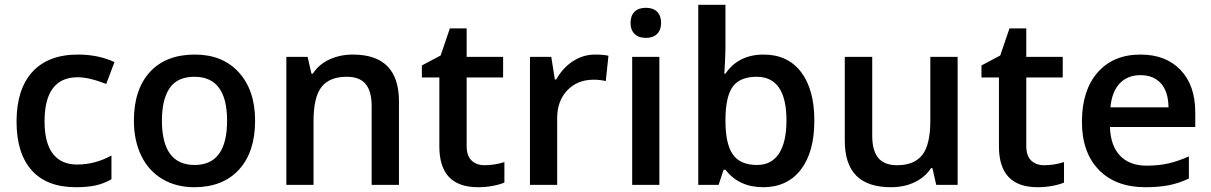

<svg xmlns="http://www.w3.org/2000/svg" viewBox="-20 -780 5111 810"><path d="M299.8 9.8Q177.2 9.8 113.5 -61.8Q49.8 -133.3 49.8 -267.1Q49.8 -403.3 116.5 -476.6Q183.1 -549.8 309.1 -549.8Q394.5 -549.8 462.9 -518.1L428.2 -425.8Q355.5 -454.1 308.1 -454.1Q168 -454.1 168 -268.1Q168 -177.2 202.9 -131.6Q237.8 -85.9 305.2 -85.9Q381.8 -85.9 450.2 -124V-23.9Q419.4 -5.9 384.5 2Q349.6 9.8 299.8 9.8Z M1056.2 -271Q1056.2 -138.7 988.3 -64.5Q920.4 9.8 799.3 9.8Q723.6 9.8 665.5 -24.4Q607.4 -58.6 576.2 -122.6Q544.9 -186.5 544.9 -271Q544.9 -402.3 612.3 -476.1Q679.7 -549.8 802.2 -549.8Q919.4 -549.8 987.8 -474.4Q1056.2 -398.9 1056.2 -271ZM663.1 -271Q663.1 -84 801.3 -84Q938 -84 938 -271Q938 -456.1 800.3 -456.1Q728 -456.1 695.6 -408.2Q663.1 -360.4 663.1 -271Z M1663.1 0H1547.9V-332Q1547.9 -394.5 1522.7 -425.3Q1497.6 -456.1 1442.9 -456.1Q1370.1 -456.1 1336.4 -413.1Q1302.7 -370.1 1302.7 -269V0H1188V-540H1277.8L1293.9 -469.2H1299.8Q1324.2 -507.8 1369.1 -528.8Q1414.1 -549.8 1468.8 -549.8Q1663.1 -549.8 1663.1 -352.1Z M2023.9 -83Q2065.9 -83 2107.9 -96.2V-9.8Q2088.9 -1.5 2058.8 4.2Q2028.8 9.8 1996.6 9.8Q1833.5 9.8 1833.5 -162.1V-453.1H1759.8V-503.9L1838.9 -545.9L1877.9 -660.2H1948.7V-540H2102.5V-453.1H1948.7V-164.1Q1948.7 -122.6 1969.5 -102.8Q1990.2 -83 2023.9 -83Z M2489.7 -549.8Q2524.4 -549.8 2546.9 -544.9L2535.6 -438Q2511.2 -443.8 2484.9 -443.8Q2416 -443.8 2373.3 -398.9Q2330.6 -354 2330.6 -282.2V0H2215.8V-540H2305.7L2320.8 -444.8H2326.7Q2353.5 -493.2 2396.7 -521.5Q2439.9 -549.8 2489.7 -549.8Z M2761.7 0H2647V-540H2761.7ZM2640.1 -683.1Q2640.1 -713.9 2657 -730.5Q2673.8 -747.1 2705.1 -747.1Q2735.4 -747.1 2752.2 -730.5Q2769 -713.9 2769 -683.1Q2769 -653.8 2752.2 -637Q2735.4 -620.1 2705.1 -620.1Q2673.8 -620.1 2657 -637Q2640.1 -653.8 2640.1 -683.1Z M3201.7 -549.8Q3302.7 -549.8 3359.1 -476.6Q3415.5 -403.3 3415.5 -271Q3415.5 -138.2 3358.4 -64.2Q3301.3 9.8 3199.7 9.8Q3097.2 9.8 3040.5 -64H3032.7L3011.7 0H2925.8V-759.8H3040.5V-579.1Q3040.5 -559.1 3038.6 -519.5Q3036.6 -480 3035.6 -469.2H3040.5Q3095.2 -549.8 3201.7 -549.8ZM3171.9 -456.1Q3102.5 -456.1 3072 -415.3Q3041.5 -374.5 3040.5 -278.8V-271Q3040.5 -172.4 3071.8 -128.2Q3103 -84 3173.8 -84Q3234.9 -84 3266.4 -132.3Q3297.9 -180.7 3297.9 -272Q3297.9 -456.1 3171.9 -456.1Z M3929.7 0 3913.6 -70.8H3907.7Q3883.8 -33.2 3839.6 -11.7Q3795.4 9.8 3738.8 9.8Q3640.6 9.8 3592.3 -39.1Q3543.9 -87.9 3543.9 -187V-540H3659.7V-207Q3659.7 -145 3685.1 -114Q3710.4 -83 3764.6 -83Q3836.9 -83 3870.8 -126.2Q3904.8 -169.4 3904.8 -271V-540H4020V0Z M4384.8 -83Q4426.8 -83 4468.8 -96.2V-9.8Q4449.7 -1.5 4419.7 4.2Q4389.6 9.8 4357.4 9.8Q4194.3 9.8 4194.3 -162.1V-453.1H4120.6V-503.9L4199.7 -545.9L4238.8 -660.2H4309.6V-540H4463.4V-453.1H4309.6V-164.1Q4309.6 -122.6 4330.3 -102.8Q4351.1 -83 4384.8 -83Z M4812.5 9.8Q4686.5 9.8 4615.5 -63.7Q4544.4 -137.2 4544.4 -266.1Q4544.4 -398.4 4610.4 -474.1Q4676.3 -549.8 4791.5 -549.8Q4898.4 -549.8 4960.4 -484.9Q5022.5 -419.9 5022.5 -306.2V-244.1H4662.6Q4665 -165.5 4705.1 -123.3Q4745.1 -81.1 4817.9 -81.1Q4865.7 -81.1 4907 -90.1Q4948.2 -99.1 4995.6 -120.1V-26.9Q4953.6 -6.8 4910.6 1.5Q4867.7 9.8 4812.5 9.8ZM4791.5 -462.9Q4736.8 -462.9 4703.9 -428.2Q4670.9 -393.6 4664.6 -327.1H4909.7Q4908.7 -394 4877.4 -428.5Q4846.2 -462.9 4791.5 -462.9Z"/></svg>

Font: f0_58770          
Style: Regular
Weight: 600
Foundry: Ascender Corporation
Version: Version 1.10